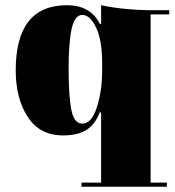

<svg xmlns="http://www.w3.org/2000/svg" viewBox="-20 -508 670 733"><path d="M366 -417V-488Q457 -469 566 -469H626V-453H555V189H617V205H291V189H366V-79H361Q342 -31 308.5 -11Q275 9 221 9Q132 9 86 -61.5Q40 -132 40 -239Q40 -488 235 -488Q326 -488 361 -417ZM370 -239V-266Q370 -354 347 -402.5Q324 -451 294 -451Q266 -451 254 -400Q242 -349 242 -244.5Q242 -140 252.5 -88Q263 -36 294 -36Q330 -36 350 -99Q370 -162 370 -239Z"/></svg>

Font: Elsie Swash Caps Black
Style: Regular
Weight: 900
Designer: Alejandro Inler
Foundry: Alejandro Inler
Version: 1.003